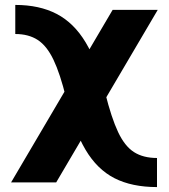

<svg xmlns="http://www.w3.org/2000/svg" viewBox="-20 -540 686 779"><path d="M617 219Q515 219 444.5 183Q374 147 327 67.5Q280 -12 248 -143Q224 -241 197 -297.5Q170 -354 133 -378Q96 -402 42 -402V-520Q140 -520 210 -483.5Q280 -447 327.5 -368Q375 -289 407 -162Q432 -62 459 -4.5Q486 53 523.5 77Q561 101 617 101ZM437 -500H620L208 200H25Z"/></svg>

Font: Moderustic
Style: Bold
Weight: 700
Designer: Tural Alisoy
Foundry: TAFT Foundry
Version: Version 2.120